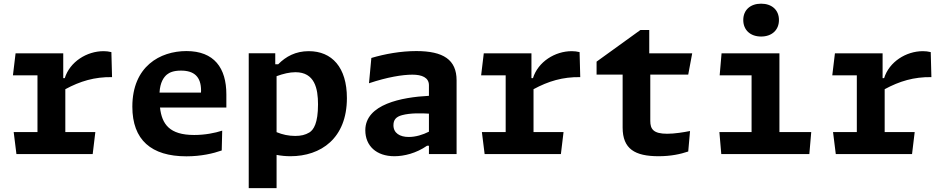

<svg xmlns="http://www.w3.org/2000/svg" viewBox="-20 -816 5000 1017"><path d="M315 -533.5H62.5L48.5 -417H178.5V-116.5H52.5L67 0H471L485 -116.5H326V-343.5C404.5 -386 481 -409 573.5 -407.5L570 -540C556 -543.5 542.5 -545 528.5 -545C440 -545 350 -489 323 -402H315Z M864 -421C877.5 -432 899 -442 938.5 -442C1007.5 -442 1045 -410.5 1045 -336C1045 -332.5 1045 -329 1044.5 -325.5H825C828 -381 848 -407.5 864 -421ZM681 -251C681 -75 781 12 967.5 12C1045 12 1109 -3 1154.5 -19L1157 -124C1118.5 -111.5 1066 -101 1008.5 -101C878 -101 837.5 -158 827.5 -246.5H1179V-316C1179 -456 1114.5 -545.5 967.5 -545.5C828 -545.5 681 -464.5 681 -251Z M1817.5 -296.5C1817.5 -459 1738.5 -545 1615.5 -545C1546 -545 1494.5 -517 1453.5 -475.5H1438V-534H1297.5V180.5H1445V4.5C1468.5 9 1493 11.5 1518.5 11.5C1679.5 11.5 1817.5 -83 1817.5 -296.5ZM1445 -116V-412.5C1480.5 -425.5 1514 -433.5 1545 -433.5C1647 -433.5 1664.5 -347 1664.5 -263C1664.5 -163 1641 -128.5 1619 -114.5C1596.5 -101 1573.5 -96 1543.5 -96C1508.5 -96 1476.5 -103 1445 -116Z M2398.5 0V-390.5C2398.5 -499.5 2328.5 -545.5 2185 -545.5C2102 -545.5 2018 -530 1947 -509L1934.5 -375C2031.5 -407.5 2111.5 -420.5 2164.5 -420.5C2214.5 -420.5 2252 -405.5 2252 -364.5V-308.5C2108.5 -301 1915 -264.5 1915 -126C1915 -43.5 1973.5 11.5 2069 11.5C2120 11.5 2184.5 -4 2242 -44H2252V0ZM2064 -152.5C2064 -181 2077.5 -197.5 2109.5 -206C2153.5 -218 2214 -216.5 2252 -214V-118.5C2219.5 -102 2181.5 -90.5 2145 -90.5C2098 -90.5 2064 -111 2064 -152.5Z M2795 -533.5H2542.5L2528.5 -417H2658.5V-116.5H2532.5L2547 0H2951L2965 -116.5H2806V-343.5C2884.5 -386 2961 -409 3053.5 -407.5L3050 -540C3036 -543.5 3022.5 -545 3008.5 -545C2920 -545 2830 -489 2803 -402H2795Z M3140 -421H3278V-140.5C3278 -27 3343 11.5 3468.5 11.5C3533.5 11.5 3584 0.5 3625.5 -13.5L3635 -122C3602 -115.5 3553.5 -107.5 3514 -107.5C3440.5 -107.5 3424.5 -132.5 3424.5 -175.5V-421H3625.5L3646.5 -533.5H3419V-657H3372L3140 -489.5Z M3802 -533.5 3792 -417H3961V-116.5H3790.5L3800.5 0H4267L4277 -116.5H4108.5V-533.5ZM3917 -710C3917 -656.5 3955 -622.5 4011.5 -622.5C4068 -622.5 4106 -656.5 4106 -710C4106 -763.5 4068 -796.5 4011.5 -796.5C3955 -796.5 3917 -763.5 3917 -710Z M4655 -533.5H4402.5L4388.5 -417H4518.5V-116.5H4392.5L4407 0H4811L4825 -116.5H4666V-343.5C4744.5 -386 4821 -409 4913.5 -407.5L4910 -540C4896 -543.5 4882.5 -545 4868.5 -545C4780 -545 4690 -489 4663 -402H4655Z"/></svg>

Font: Monaspace Argon
Style: Bold
Weight: 700
Designer: Riley Cran & the Lettermatic Team
Foundry: Lettermatic
Version: Version 1.000 (Monaspace Argon)